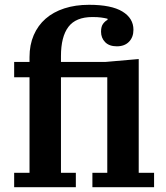

<svg xmlns="http://www.w3.org/2000/svg" viewBox="-20 -780 692 800"><path d="M39 -60H103V-458H39V-522H103V-542Q103 -593 120.5 -633.5Q138 -674 170 -702Q202 -730 248 -745Q294 -760 351 -760Q444 -760 490 -732Q536 -704 536 -656Q536 -625 517.5 -606Q499 -587 467 -587Q435 -587 418 -604.5Q401 -622 401 -648Q401 -670 410 -681.5Q419 -693 428 -697V-702Q416 -705 401.5 -707Q387 -709 365 -709Q296 -709 265 -668Q234 -627 234 -546V-522H420L558 -534V-60H622V0H365V-60H427V-458H234V-60H296V0H39Z"/></svg>

Font: IBM Plex Serif SmBld
Style: Regular
Weight: 600
Designer: Mike Abbink, Paul van der Laan, Pieter van Rosmalen
Foundry: Bold Monday
Version: Version 3.001